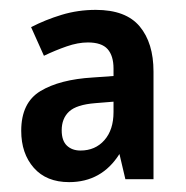

<svg xmlns="http://www.w3.org/2000/svg" viewBox="-20 -742 377 389"><path d="M174 -722Q235 -722 263 -688.5Q291 -655 291 -597V-379H234L222 -430Q186 -373 120 -373Q74 -373 48.5 -402Q23 -431 23 -477Q23 -534 62 -557.5Q101 -581 168 -585L210 -588V-603Q210 -629 198 -642.5Q186 -656 158 -656Q138 -656 115 -648Q92 -640 69 -629L43 -687Q72 -702 105 -712Q138 -722 174 -722ZM173 -533Q135 -530 120 -516Q105 -502 105 -478Q105 -457 115.5 -447Q126 -437 143 -437Q173 -437 191.5 -458Q210 -479 210 -515V-536Z"/></svg>

Font: Noto Sans Kannada Condensed SemiBold
Style: Regular
Weight: 600
Width: 3
Designer: Jelle Bosma - Monotype Design Team
Foundry: Monotype Imaging Inc.
Version: Version 2.005; ttfautohint (v1.8.4.7-5d5b)